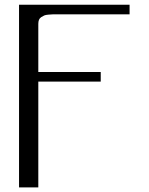

<svg xmlns="http://www.w3.org/2000/svg" viewBox="-20 -812 644 832"><path d="M146 0H62.5V-791.5H541.5V-750H229Q215.3 -750 208.3 -749.8Q201.2 -749.5 189.5 -748.5Q177.7 -747.6 171.6 -744.9Q165.5 -742.2 158.7 -737.8Q151.9 -733.4 148.9 -726.1Q146 -718.8 146 -708.5V-500H416.5V-458.5H146Z"/></svg>

Font: Gputeks
Style: Regular
Weight: 500
Version: Version 0.9